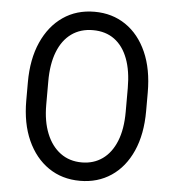

<svg xmlns="http://www.w3.org/2000/svg" viewBox="-52 -777 755 832"><g transform="rotate(5 325.0 -360.5)"><path d="M326.2 7.8Q248 7.8 189.2 -32.5Q130.4 -72.8 97.4 -146Q64.5 -219.2 64.5 -318.4V-398.4Q64.5 -498.5 97.4 -572.5Q130.4 -646.5 189.2 -687Q248 -727.5 326.2 -727.5Q403.3 -727.5 461.9 -687.7Q520.5 -647.9 553.2 -574.2Q585.9 -500.5 585.9 -398.4V-318.4Q585.9 -217.3 553.2 -144Q520.5 -70.8 461.9 -31.5Q403.3 7.8 326.2 7.8ZM327.1 -72.3Q378.4 -72.3 417 -99.6Q455.6 -127 476.8 -179.4Q498 -231.9 498 -307.6V-410.2Q498 -485.4 478 -538.3Q458 -591.3 419.7 -619.4Q381.3 -647.5 326.2 -647.5Q272 -647.5 232.9 -619.4Q193.8 -591.3 173.1 -538.3Q152.3 -485.4 152.3 -410.2V-307.6Q152.3 -235.8 173.6 -183.1Q194.8 -130.4 234.1 -101.3Q273.4 -72.3 327.1 -72.3Z"/></g></svg>

Font: Reddit Sans
Style: Regular
Weight: 400
Designer: Stephen Hutchings
Foundry: Reddit
Version: Version 1.014